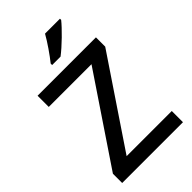

<svg xmlns="http://www.w3.org/2000/svg" viewBox="-277 -1100 1128 1128"><g transform="rotate(-45 287.0 -536.5)"><path d="M458 -997V-1007H334C309 -962 263 -896 233 -859V-847H303C351 -883 429 -960 458 -997ZM539 -66V-159H164L530 -703V-780H45V-687H400L34 -143V-66Z"/></g></svg>

Font: Noto Sans Malayalam UI Medium
Style: Regular
Weight: 500
Designer: Jelle Bosma - Monotype Design Team
Foundry: Monotype Imaging Inc.
Version: Version 2.104